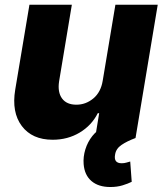

<svg xmlns="http://www.w3.org/2000/svg" viewBox="-20 -565 676 786"><path d="M400.6 -235.4 452.4 -545.5H625.7L534.8 0H369.3L386 -101.6H380.3Q355.1 -51.5 306.1 -22.2Q257.1 7.1 195.7 7.1Q111.5 7.1 69.2 -49.2Q27 -105.5 42.3 -197.8L100.5 -545.5H274.1L221.9 -231.9Q215.2 -187.5 234 -161.9Q252.8 -136.4 292.6 -136.4Q331.3 -136.4 362.2 -162.1Q393.1 -187.9 400.6 -235.4ZM431.5 200.6Q383.2 200.6 354.6 176.3Q326 152 322.4 106.9Q320 77.1 329.4 46.5Q338.8 16 358.3 -8.5Q377.8 -33 405.5 -44.7L534.8 0Q499.6 13.1 477.3 28.4Q454.9 43.7 451.3 67.1Q444.2 103.3 478 103.3Q488.6 103.3 497.3 100.7Q506 98 513.1 96.2L519.2 179.3Q504.3 186.8 481.9 193.7Q459.5 200.6 431.5 200.6Z"/></svg>

Font: Inter UI Extra Bold
Style: Italic
Weight: 800
Italic angle: 9.39999°
Designer: Rasmus Andersson
Foundry: rsms
Version: 3.2;8d6f07862